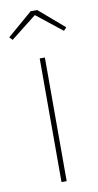

<svg xmlns="http://www.w3.org/2000/svg" viewBox="-124 -765 411 803"><g transform="rotate(-10 81.0 -363.0)"><path d="M70 0V-525H92V0ZM-28 -621 -40 -634 67 -726H95L202 -634L190 -621L74 -713H89Z"/></g></svg>

Font: Lexend Deca Thin
Style: Regular
Weight: 250
Designer: Bonnie Shaver-Troup, Thomas Jockin
Foundry: Lexend
Version: Version 1.007